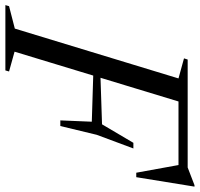

<svg xmlns="http://www.w3.org/2000/svg" viewBox="-64 -726 761 732"><g transform="rotate(90 317.0 -360.5)"><path d="M517.5 -488 465.5 -348.5 432 -209.5H410.5L415.5 -329.5L188.5 -336.5L196.5 -361L425.5 -368.5L496 -488ZM627 -499H610L579 -669.5L623 -660H279L290.5 -695H590L657.5 -721H663ZM148.5 -35 224 -14 220 0H-29L-25 -14L60.5 -36L250.5 -660L174 -681L178.5 -695H349Z"/></g></svg>

Font: Newsreader 48pt
Style: Italic
Weight: 400
Italic angle: -17°
Version: Version 1.003